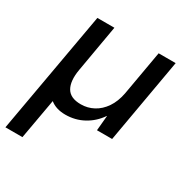

<svg xmlns="http://www.w3.org/2000/svg" viewBox="-187 -627 937 977"><g transform="rotate(30 281.5 -138.0)"><path d="M-21 220 106 -496H206L158 -220Q146 -150 168 -111.5Q190 -73 252 -73Q292 -73 326.5 -91.5Q361 -110 385.5 -146Q410 -182 420 -234L466 -496H566L479 0H390L398 -88H397Q365 -41 316.5 -14.5Q268 12 210 12Q183 12 160.5 5Q138 -2 121 -16L79 220Z"/></g></svg>

Font: DM Sans 28pt Medium
Style: Italic
Weight: 500
Italic angle: -10°
Version: Version 4.004;gftools[0.9.30]